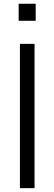

<svg xmlns="http://www.w3.org/2000/svg" viewBox="-20 -978 282 998"><path d="M165.5 -958.5V-870H77V-958.5ZM159.5 -750V0H83.5V-750Z"/></svg>

Font: Russisch Sans
Style: Regular
Weight: 400
Designer: Michael Sharanda (font) & Cristiano Sobral (main changes)
Foundry: Michael Sharanda
Version: Version 2.00;October 25, 2020;FontCreator 13.0.0.2681 64-bit